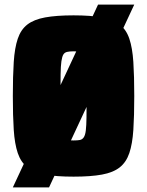

<svg xmlns="http://www.w3.org/2000/svg" viewBox="-20 -763 642 838"><path d="M36 55 408 -743H566L194 55ZM301 8Q226 8 177 -1Q128 -10 99.5 -32.5Q71 -55 57.5 -95Q44 -135 40 -196Q36 -257 36 -344Q36 -431 40 -492.5Q44 -554 57.5 -594Q71 -634 99.5 -656Q128 -678 177 -687Q226 -696 301 -696Q376 -696 425 -687Q474 -678 502.5 -656Q531 -634 544.5 -594Q558 -554 562 -492.5Q566 -431 566 -344Q566 -257 562 -196Q558 -135 544.5 -95Q531 -55 502.5 -32.5Q474 -10 425 -1Q376 8 301 8ZM301 -150Q318 -150 328.5 -152Q339 -154 345.5 -163.5Q352 -173 354.5 -193.5Q357 -214 357.5 -250.5Q358 -287 358 -344Q358 -401 357.5 -438Q357 -475 354.5 -495.5Q352 -516 345.5 -525Q339 -534 328.5 -536.5Q318 -539 301 -539Q284 -539 273 -536.5Q262 -534 256.5 -525Q251 -516 248 -495.5Q245 -475 244.5 -438Q244 -401 244 -344Q244 -287 244.5 -250.5Q245 -214 248 -193.5Q251 -173 256.5 -163.5Q262 -154 273 -152Q284 -150 301 -150Z"/></svg>

Font: Saira SemiCondensed Black
Style: Regular
Weight: 900
Width: 4
Designer: Hector Gatti with collaboration of the Omnibus-Type team
Foundry: Omnibus-Type
Version: Version 1.101